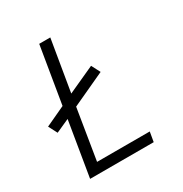

<svg xmlns="http://www.w3.org/2000/svg" viewBox="-171 -863 942 991"><g transform="rotate(-30 300.0 -367.5)"><path d="M81 0 135 -326 55 -290 28 -342 146 -397 202 -735H268L217 -430L377 -503L404 -451L205 -359L156 -58H470L460 0Z"/></g></svg>

Font: Iosevka Curly LtExObl
Style: Regular
Weight: 300
Width: 7
Italic angle: -9°
Monospace: yes
Designer: Belleve Invis
Foundry: Belleve Invis
Version: Version 11.1.0; ttfautohint (v1.8.3)